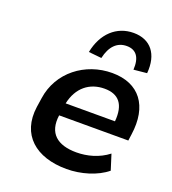

<svg xmlns="http://www.w3.org/2000/svg" viewBox="-143 -895 911 1015"><g transform="rotate(20 312.0 -388.0)"><path d="M346.2 10.7C427.2 10.7 514.2 -15.1 569.8 -61L542.5 -147.5C490.2 -106.9 425.8 -89.8 365.2 -89.8C258.3 -89.8 198.7 -138.2 213.4 -242.7H602.5L607.4 -278.8C631.8 -446.3 554.2 -549.3 401.4 -549.3C250 -549.3 116.7 -448.7 95.2 -295.9L87.4 -244.1C64.5 -81.5 173.8 10.7 346.2 10.7ZM319.3 -604C334.5 -672.9 371.1 -709.5 424.8 -709.5C478.5 -709.5 504.4 -672.9 500 -604L574.2 -611.3C584 -720.7 531.2 -787.1 435.5 -787.1C339.8 -787.1 268.1 -720.7 246.6 -611.3ZM391.6 -457.5C471.7 -457.5 510.3 -411.1 501.5 -314H224.1C244.1 -408.2 308.1 -457.5 391.6 -457.5Z"/></g></svg>

Font: Winston SemiBold
Style: Italic
Weight: 600
Italic angle: -8.13011°
Designer: Vernon Adams, Kim Jin-seong, David Berlow, Cristiano Sobral
Foundry: The Winston Project Authors
Version: Version 3.004